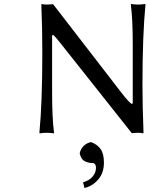

<svg xmlns="http://www.w3.org/2000/svg" viewBox="-20 -668 752 966"><path d="M188 -645 189.9 -647.9Q197.8 -645 217.8 -645L247.1 -647L589.8 -203.1Q632.8 -147.5 644 -145L647.9 -148.9V-444.8Q647.9 -573.7 638.2 -645L640.1 -647.9Q658.2 -645 674.8 -645Q691.4 -645 710 -647.9L711.9 -645Q696.8 -489.7 696.8 -242.2Q696.8 -127.9 702.1 0L700.2 2.9Q691.9 0 671.9 0L643.1 2L280.8 -455.1Q256.8 -485.8 246.1 -493.2L242.2 -488.8V-200.2Q242.2 -71.3 252 0L250 2.9Q231.4 0 214.8 0Q198.2 0 180.2 2.9L178.2 0Q192.9 -150.4 192.9 -402.8Q192.9 -528.8 188 -645ZM404.8 277.8 397.9 249Q428.2 240.7 445.6 220.9Q462.9 201.2 462.9 175.8Q462.9 164.1 457.8 158.4Q452.6 152.8 448.5 152.3Q444.3 151.9 435.1 151.9Q411.1 147.9 399.2 138.2Q387.2 128.4 380.9 104Q384.8 83 400.1 67.1Q415.5 51.3 438 46.9Q468.8 58.1 485.8 81.5Q502.9 105 502.9 149.9Q502.9 203.1 473.1 236.3Q443.4 269.5 404.8 277.8Z"/></svg>

Font: Linear Smooth
Style: Regular
Weight: 400
Designer: Philipp H. Poll, Flanker
Foundry: Philipp H. Poll, reworked by Flanker
Version: Version 1.061 | FøM Fix